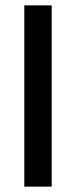

<svg xmlns="http://www.w3.org/2000/svg" viewBox="-20 -695 302 715"><path d="M70.5 0H172.5V-675H70.5Z"/></svg>

Font: Anybody UltraCondensed Thin
Style: Regular
Weight: 400
Version: Version 1.111